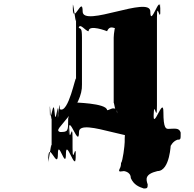

<svg xmlns="http://www.w3.org/2000/svg" viewBox="-20 -795 1112 1101"><path d="M450 -310V-579C450 -639 442 -627 432 -636C432 -678 430 -634 430 -634C439 -667 470 -616 488 -616C488 -658 594 -616 594 -616C612 -658 643 -624 652 -634C652 -676 650 -636 650 -636C640 -670 632 -597 632 -579V-201C632 -225 640 -153 650 -144C650 -186 652 -145 652 -145C643 -197 612 -163 594 -163C594 -205 390 -207 420 -207C423 -207 389 -198 371 -116C371 -43 371 -38 325 -38C296 -46 328 -69 368 -121C419 -187 452 -250 450 -310ZM946 -56C932 -56 917 -58 917 -152C917 -247 860 -50 860 -134C860 -227 862 -39 862 -133C862 -235 880 -78 880 -190V-692C880 -803 900 -644 900 -747C900 -840 898 -654 898 -748C898 -833 842 -633 842 -729C842 -822 454 -635 454 -729C454 -824 398 -646 398 -748C398 -841 397 -653 397 -747C397 -831 416 -616 416 -692V-343C414 -369 373 -140 323 -169C320 -258 311 -54 312 -144C312 -237 315 -51 315 -145C313 -242 299 -58 293 -152C285 -245 271 -64 267 -162C267 -255 265 -66 265 -160C265 -250 276 -49 276 -134V52C276 -23 255 192 255 107C255 14 258 203 258 109C258 7 312 185 312 89C312 -4 358 183 358 89C358 -6 413 193 413 109C413 16 415 201 415 107C415 4 396 164 396 52V0C396 -111 378 45 378 -57C378 -150 375 38 375 -56C375 -141 433 58 433 -38C433 -131 812 56 812 -38C812 -133 869 47 869 -56C869 -149 866 37 866 -57C866 -141 847 -114 772 -96C697 -96 695 -42 695 20C695 38 684 130 674 140C674 152 672 163 666 173C654 197 679 186 691 186C685 186 730 187 730 226C747 265 777 277 805 286C824 286 827 283 827 263C817 233 809 204 883 186C957 186 959 20 959 41C959 43 969 16 998 6C1017 6 1016 4 1016 -35C1007 -65 978 -56 946 -56Z"/></svg>

Font: Hussar Przerywany
Style: Regular
Weight: 400
Foundry: Cannot Into Space Fonts
Version: Version 0.982